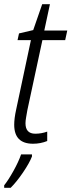

<svg xmlns="http://www.w3.org/2000/svg" viewBox="-31 -678 342 919"><path d="M195 -3V-48Q167 -38 138 -38Q91 -38 91 -88Q91 -100 94 -116.5Q97 -133 100 -151L172 -486H281L291 -532H181L208 -658H171L128 -534L60 -518L53 -486H117L46 -152Q37 -111 37 -81Q37 10 127 10Q163 10 195 -3ZM20 221Q49 192 79.5 147Q110 102 122 71V61H70Q58 96 33.5 140Q9 184 -11 209V221Z"/></svg>

Font: Noto Sans UI SemiCondensed Light
Style: Italic
Weight: 300
Width: 4
Designer: Monotype Design Team
Foundry: Monotype Imaging Inc.
Version: 1.001